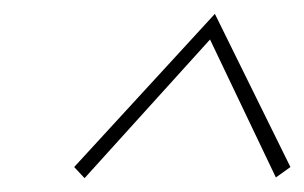

<svg xmlns="http://www.w3.org/2000/svg" viewBox="-20 -684 439 277"><path d="M87 -443 290 -664 399 -443 378 -428 283 -627 102 -427Z"/></svg>

Font: Ysabeau Extralight
Style: Italic
Weight: 200
Italic angle: -12°
Designer: Christian Thalmann (Catharsis Fonts)
Version: Version 0.003